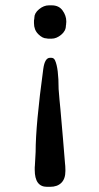

<svg xmlns="http://www.w3.org/2000/svg" viewBox="-20 -535 378 734"><path d="M113.3 99.1Q113.3 99.1 116.2 45.9Q116.2 -57.1 145.5 -272Q151.4 -314 170.9 -314H176.3Q186 -314 190.4 -304.2Q204.1 -274.9 204.1 -194.3L207.5 -153.3Q209 -141.1 210.9 -118.4Q212.9 -95.7 220.7 -5.9Q228.5 84 228.5 89.4L229.5 99.6L230 114.3V119.1Q230 148.4 214.6 163.8Q199.2 179.2 171.4 179.2H159.7Q112.8 179.2 112.8 114.3V104ZM167 -514.6H177.7Q205.1 -514.6 219.2 -494.9Q233.4 -475.1 233.4 -453.6V-449.2L232.9 -447.3V-442.9Q231.9 -439 231.9 -436.5Q231.9 -417 213.9 -402.1Q195.8 -387.2 177.7 -387.2H163.6Q159.7 -388.2 157.7 -388.2Q142.6 -388.2 126.2 -404.5Q109.9 -420.9 109.9 -446.3V-457Q111.3 -462.9 111.3 -467.3Q111.3 -484.9 129.4 -499.8Q147.5 -514.6 167 -514.6Z"/></svg>

Font: Averia Serif
Style: Regular
Weight: 500
Version: Version 1.0